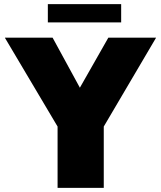

<svg xmlns="http://www.w3.org/2000/svg" viewBox="-20 -907 777 927"><path d="M258 -296 4 -724V-725H234L385 -448L259 -296ZM258 0V-296H481V0ZM259 -296 503 -725H733V-724L481 -296ZM211 -799V-887H565V-799Z"/></svg>

Font: Foldit ExtraBold
Style: Regular
Weight: 800
Version: Version 1.003